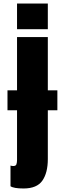

<svg xmlns="http://www.w3.org/2000/svg" viewBox="-20 -943 360 1090"><path d="M76.7 -777.3V-922.9H251.5V-777.3ZM113.8 127Q58.1 127 39.6 114.3V-2.9Q48.3 -0.5 55.7 -0.5Q69.8 -0.5 73.2 -10.3Q76.7 -20 76.7 -35.2V-316.9H22.5V-430.2H76.7V-732.4H251.5V-430.2H305.7V-316.9H251.5V-40Q251.5 38.1 220.5 82.5Q189.5 127 113.8 127Z"/></svg>

Font: webenart
Style: Regular
Weight: 400
Designer: Vernon Adams
Foundry: Vernon Adams
Version: Version 2.116; ttfautohint (v1.8.3)